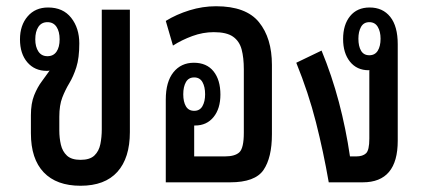

<svg xmlns="http://www.w3.org/2000/svg" viewBox="-20 -584 1359 615"><path d="M238 11Q161 11 120 -32Q79 -75 79 -157V-215Q79 -253 89.5 -279Q100 -305 114 -323.5Q128 -342 139 -358Q135 -357 130 -357Q91 -357 67.5 -384.5Q44 -412 44 -458Q44 -503 68.5 -531.5Q93 -560 134 -560Q182 -560 208 -527Q234 -494 234 -445Q234 -398 224.5 -368.5Q215 -339 202 -317.5Q189 -296 179.5 -271.5Q170 -247 170 -210V-166Q170 -142 175 -120.5Q180 -99 194.5 -85.5Q209 -72 238 -72Q268 -72 282.5 -86Q297 -100 301.5 -122.5Q306 -145 306 -170V-553H396V-161Q396 -78 356 -33.5Q316 11 238 11ZM132 -404Q151 -404 161 -418.5Q171 -433 171 -458Q171 -483 161 -498Q151 -513 132 -513Q113 -513 103 -498Q93 -483 93 -458Q93 -434 103 -419Q113 -404 132 -404Z M851 -376V-154Q851 -79 824 -39.5Q797 0 717 0H511V-265Q511 -322 535.5 -352.5Q560 -383 601 -383Q642 -383 664 -355.5Q686 -328 686 -281Q686 -236 664 -209Q642 -182 605 -182H602V-83H700Q733 -83 747 -96.5Q761 -110 761 -159V-362Q761 -399 754 -425.5Q747 -452 726.5 -466.5Q706 -481 665 -481Q630 -481 596 -468.5Q562 -456 534 -438L511 -517Q545 -538 587 -551Q629 -564 672 -564Q768 -564 809.5 -513Q851 -462 851 -376ZM602 -229Q620 -229 628.5 -244Q637 -259 637 -282Q637 -306 628.5 -321Q620 -336 602 -336Q584 -336 575.5 -321Q567 -306 567 -282Q567 -258 575.5 -243.5Q584 -229 602 -229Z M1254 -133Q1254 0 1142 0H1033Q1016 -98 992 -192.5Q968 -287 929 -383L1010 -422Q1043 -342 1065.5 -257Q1088 -172 1101 -83H1121Q1142 -83 1152.5 -93Q1163 -103 1163 -140V-360L1161 -359Q1123 -359 1101 -386.5Q1079 -414 1079 -459Q1079 -505 1101.5 -532.5Q1124 -560 1164 -560Q1206 -560 1230 -530Q1254 -500 1254 -442ZM1163 -407Q1181 -407 1190 -421.5Q1199 -436 1199 -460Q1199 -483 1190 -498Q1181 -513 1163 -513Q1145 -513 1136.5 -498Q1128 -483 1128 -460Q1128 -436 1136.5 -421.5Q1145 -407 1163 -407Z"/></svg>

Font: Noto Sans Thai Looped ExtraCondensed Medium
Style: Regular
Weight: 500
Width: 2
Designer: Sasikarn Vongin, Ben Mitchell
Foundry: The Fontpad Ltd
Version: Version 1.001; ttfautohint (v1.8.4.7-5d5b)